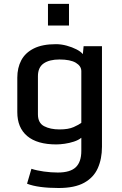

<svg xmlns="http://www.w3.org/2000/svg" viewBox="-20 -756 622 981"><path d="M279.8 204.6Q229 204.6 187.7 199.2Q146.5 193.8 118.2 182.6L140.6 106.4Q167 115.2 204.1 120.4Q241.2 125.5 275.4 125.5Q338.9 125.5 367.2 98.4Q395.5 71.3 395.5 15.1V-52.2Q380.9 -40 357.7 -32.5Q334.5 -24.9 310.3 -21.5Q286.1 -18.1 267.6 -18.1Q169.9 -18.1 119.1 -60.8Q68.4 -103.5 68.4 -183.1V-359.4Q68.4 -409.2 88.6 -447.8Q108.9 -486.3 152.6 -508.3Q196.3 -530.3 265.6 -530.3Q293 -530.3 320.8 -522.7Q348.6 -515.1 370.8 -503.7Q393.1 -492.2 403.3 -479.5L407.2 -520H501V-6.3Q501 55.7 479.7 103.3Q458.5 150.9 410.2 177.7Q361.8 204.6 279.8 204.6ZM284.2 -94.7Q329.6 -94.7 356.7 -106.9Q383.8 -119.1 395.5 -128.4V-392.6Q395.5 -418.5 367.4 -435.3Q339.4 -452.1 283.7 -452.1Q232.4 -452.1 203.1 -431.9Q173.8 -411.6 173.8 -366.7V-171.9Q173.8 -127.9 205.3 -111.3Q236.8 -94.7 284.2 -94.7ZM225.1 -625.5V-736.3H332.5V-625.5Z"/></svg>

Font: Monda Medium
Style: Regular
Weight: 500
Designer: Vernon Adams
Foundry: Vernon Adams
Version: Version 2.200